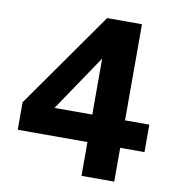

<svg xmlns="http://www.w3.org/2000/svg" viewBox="-83 -820 828 895"><g transform="rotate(10 331.0 -372.5)"><path d="M362 -160H32V-290L352 -745H517V-290H632V-160H517V0H362ZM362 -290V-555L183 -290Z"/></g></svg>

Font: Evergrow Sans 
Style: ExtraBold
Weight: 800
Foundry: 10Web
Version: Version 1.000